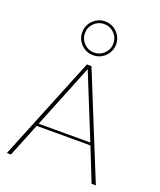

<svg xmlns="http://www.w3.org/2000/svg" viewBox="-168 -1042 955 1146"><g transform="rotate(20 310.0 -469.5)"><path d="M16 0 284 -660H313L581 0H554L453 -253L489 -213H108L144 -253L42 0ZM117 -186 113 -229H485L480 -186L290 -655H306ZM299 -724Q270 -724 245.5 -738.5Q221 -753 206.5 -777.5Q192 -802 192 -831Q192 -861 206.5 -885.5Q221 -910 245.5 -924.5Q270 -939 299 -939Q329 -939 353.5 -924.5Q378 -910 392.5 -885.5Q407 -861 407 -831Q407 -802 392.5 -777.5Q378 -753 353.5 -738.5Q329 -724 299 -724ZM299 -741Q337 -741 363.5 -767.5Q390 -794 390 -831Q390 -869 363.5 -895.5Q337 -922 299 -922Q262 -922 235.5 -895.5Q209 -869 209 -831Q209 -794 235.5 -767.5Q262 -741 299 -741Z"/></g></svg>

Font: Panamera Thin
Style: Regular
Weight: 100
Designer: Bastien Sozeau
Foundry: NBR — Bastien Sozeau
Version: Version 3.003;gftools[0.9.33]